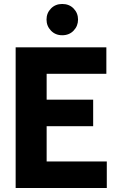

<svg xmlns="http://www.w3.org/2000/svg" viewBox="-20 -942 584 962"><path d="M58.4 0V-705H512.9V-572.1H142.6L213.7 -662V-42L142.6 -132.9H515.1V0ZM160.3 -309.7V-442.6H446.8V-309.7ZM291.7 -765.4Q257.5 -765.4 235.3 -788.6Q213.1 -811.7 213.1 -844Q213.1 -876.5 235.3 -899.3Q257.5 -922.1 291.7 -922.1Q326.8 -922.1 348.9 -899.3Q371 -876.5 371 -844Q371 -811.7 348.9 -788.6Q326.8 -765.4 291.7 -765.4Z"/></svg>

Font: TikTok Sans Light
Style: Regular
Weight: 300
Version: Version 4.000